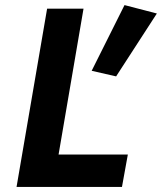

<svg xmlns="http://www.w3.org/2000/svg" viewBox="-20 -734 636 754"><path d="M469 -714 340 -456 436 -434 596 -681ZM165 -700 45 0H459L482 -127H210L308 -700Z"/></svg>

Font: Jost* 600 Semi Italic
Style: Italic
Weight: 600
Italic angle: -10°
Version: Version 3.200; ttfautohint (v0.97) -l 8 -r 50 -G 200 -x 14 -